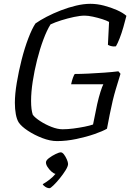

<svg xmlns="http://www.w3.org/2000/svg" viewBox="-20 -740 706 1007"><path d="M279 0Q243 0 201.5 -16Q160 -32 126 -54.5Q92 -77 78 -98Q68 -114 63 -141Q58 -168 58 -201Q58 -246 68 -306Q78 -366 93.5 -427Q109 -488 128.5 -539Q148 -590 166 -617Q190 -634 224.5 -652Q259 -670 299 -685.5Q339 -701 379 -710.5Q419 -720 454 -720Q489 -720 525.5 -710.5Q562 -701 593.5 -687Q625 -673 643 -657Q636 -629 627 -597.5Q618 -566 607.5 -539Q597 -512 588 -497Q573 -495 561.5 -498.5Q550 -502 546 -505L552 -625Q540 -632 516.5 -639.5Q493 -647 467.5 -652.5Q442 -658 424 -658Q401 -658 368 -651Q335 -644 301.5 -633.5Q268 -623 245 -612Q226 -582 207.5 -532.5Q189 -483 174.5 -425.5Q160 -368 151.5 -312Q143 -256 143 -211Q143 -164 152 -138Q163 -123 190.5 -105Q218 -87 250 -74.5Q282 -62 308 -62Q335 -62 365.5 -66Q396 -70 423.5 -75.5Q451 -81 468 -87L490 -195Q498 -230 507 -258.5Q516 -287 522 -298H353Q357 -317 362.5 -332Q368 -347 372 -352Q402 -352 443.5 -354Q485 -356 527 -359Q569 -362 601 -366L612 -353Q603 -324 587 -271Q571 -218 556 -142L541 -65Q519 -52 476 -37Q433 -22 380.5 -11Q328 0 279 0ZM240 247Q229 247 218 240Q207 233 204 226Q222 216 240.5 201.5Q259 187 271 172Q261 170 249.5 159.5Q238 149 229.5 136Q221 123 221 112Q221 101 237 89Q253 77 271.5 68Q290 59 299 59Q307 59 315.5 70Q324 81 330.5 96Q337 111 337 120Q337 132 324 153Q311 174 293.5 195.5Q276 217 260.5 232Q245 247 240 247Z"/></svg>

Font: Texturina Extralight
Style: Italic
Weight: 200
Italic angle: -11°
Designer: Guillermo Torres Carreño
Foundry: Omnibus-Type
Version: Version 1.002; ttfautohint (v1.8.3)